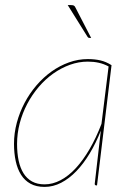

<svg xmlns="http://www.w3.org/2000/svg" viewBox="-20 -728 517 754"><path d="M361 0H358Q354.5 0 353.2 -1.8Q352 -3.5 352 -6L376 -215Q357 -166.5 332.5 -125.8Q308 -85 279.8 -55.8Q251.5 -26.5 220 -10.2Q188.5 6 155 6Q122.5 6 99.8 -6.5Q77 -19 62.8 -41.5Q48.5 -64 41.8 -95Q35 -126 35 -163Q35 -205 46 -246Q57 -287 76.5 -324Q96 -361 123 -392.5Q150 -424 182.2 -447Q214.5 -470 250.8 -483Q287 -496 325 -496Q352 -496 374.5 -490.8Q397 -485.5 418 -472ZM155 -4Q187 -4 218.2 -20.5Q249.5 -37 278 -68Q306.5 -99 332 -142.8Q357.5 -186.5 378.5 -241.5L406.5 -467Q388 -477 368 -481.5Q348 -486 325 -486Q289 -486 254.5 -473.5Q220 -461 189 -439Q158 -417 132 -386.5Q106 -356 87 -320Q68 -284 57.5 -244Q47 -204 47 -163Q47 -126.5 53.2 -97.2Q59.5 -68 72.5 -47.2Q85.5 -26.5 106 -15.2Q126.5 -4 155 -4ZM259 -708Q266.5 -708 270.2 -706Q274 -704 277 -697L338 -579H331Q326.5 -579 324 -583L246 -708Z"/></svg>

Font: Lato Hairline
Style: Italic
Weight: 250
Italic angle: -7°
Designer: Lukasz Dziedzic
Foundry: Lukasz Dziedzic
Version: Version 1.104; Western+Polish opensource